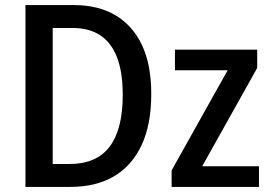

<svg xmlns="http://www.w3.org/2000/svg" viewBox="-20 -734 1066 754"><path d="M574 -365Q574 -245 536 -164Q498 -83 427.5 -41.5Q357 0 256 0H80V-714H271Q366 -714 433.5 -674Q501 -634 537.5 -557Q574 -480 574 -365ZM462 -361Q462 -451 439.5 -509Q417 -567 373.5 -595.5Q330 -624 266 -624H187V-90H253Q359 -90 410.5 -158Q462 -226 462 -361ZM997 0H654V-65L874 -458H667V-539H990V-467L774 -81H997Z"/></svg>

Font: Noto Sans Display SemiCondensed Medium
Style: Regular
Weight: 500
Width: 4
Designer: Monotype Design Team
Foundry: Monotype Imaging Inc.
Version: Version 2.003